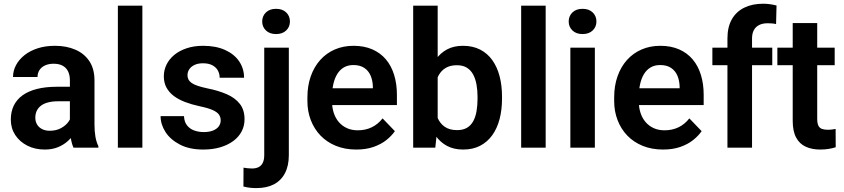

<svg xmlns="http://www.w3.org/2000/svg" viewBox="-20 -780 4456 1014"><path d="M349.1 -112.3V-356Q349.1 -382.8 339.8 -402.3Q330.6 -421.9 311.5 -432.6Q292.5 -443.4 263.2 -443.4Q237.3 -443.4 218 -434.6Q198.7 -425.8 188.5 -409.9Q178.2 -394 178.2 -373.5H48.8Q48.8 -406.2 64.5 -435.8Q80.1 -465.3 109.1 -488.5Q138.2 -511.7 179 -524.9Q219.7 -538.1 270.5 -538.1Q330.6 -538.1 377.7 -517.8Q424.8 -497.6 451.9 -457Q479 -416.5 479 -355V-124.5Q479 -85 484.1 -56.9Q489.3 -28.8 499.5 -8.3V0H368.2Q358.9 -20 354 -51Q349.1 -82 349.1 -112.3ZM367.2 -321.8 368.2 -245.1H286.6Q256.3 -245.1 233.4 -239Q210.4 -232.9 195.8 -221.4Q181.2 -210 173.8 -194.1Q166.5 -178.2 166.5 -158.2Q166.5 -138.7 175.5 -123Q184.6 -107.4 201.9 -98.4Q219.2 -89.4 242.7 -89.4Q276.9 -89.4 302.2 -103.3Q327.6 -117.2 341.8 -137.2Q356 -157.2 356.9 -175.3L394 -119.6Q387.2 -99.6 373.5 -77.1Q359.9 -54.7 338.4 -35.2Q316.9 -15.6 286.6 -2.9Q256.3 9.8 216.3 9.8Q165 9.8 124.5 -10.7Q84 -31.2 60.5 -66.9Q37.1 -102.5 37.1 -147.9Q37.1 -189.9 52.7 -222.2Q68.4 -254.4 99.1 -276.6Q129.9 -298.8 175.5 -310.3Q221.2 -321.8 280.3 -321.8Z M731.9 -750V0H602.5V-750Z M1145.5 -144.5Q1145.5 -161.1 1136.7 -174.3Q1127.9 -187.5 1103.8 -198.5Q1079.6 -209.5 1033.2 -219.2Q992.2 -228 957.5 -241.2Q922.9 -254.4 897.9 -273.2Q873 -292 859.1 -317.6Q845.2 -343.3 845.2 -377Q845.2 -409.7 859.4 -438.7Q873.5 -467.8 900.4 -490Q927.2 -512.2 965.8 -525.1Q1004.4 -538.1 1052.7 -538.1Q1120.1 -538.1 1168.7 -516.1Q1217.3 -494.1 1243.2 -455.8Q1269 -417.5 1269 -369.6H1140.1Q1140.1 -390.6 1130.6 -407.7Q1121.1 -424.8 1101.6 -435.3Q1082 -445.8 1052.2 -445.8Q1025.4 -445.8 1007.1 -437Q988.8 -428.2 979.5 -414.1Q970.2 -399.9 970.2 -382.8Q970.2 -370.1 975.3 -360.1Q980.5 -350.1 992.2 -341.8Q1003.9 -333.5 1024.2 -326.7Q1044.4 -319.8 1074.2 -313.5Q1133.3 -301.8 1177.5 -282.5Q1221.7 -263.2 1246.6 -231.4Q1271.5 -199.7 1271.5 -150.4Q1271.5 -115.2 1256.3 -86.2Q1241.2 -57.1 1212.4 -35.6Q1183.6 -14.2 1143.6 -2.2Q1103.5 9.8 1053.2 9.8Q980.5 9.8 930.2 -16.4Q879.9 -42.5 854 -82.8Q828.1 -123 828.1 -166.5H951.7Q953.1 -135.7 968.3 -117.2Q983.4 -98.6 1006.6 -90.6Q1029.8 -82.5 1055.7 -82.5Q1085 -82.5 1105 -90.6Q1125 -98.6 1135.3 -112.5Q1145.5 -126.5 1145.5 -144.5Z M1375.5 -528.3H1505.4V39.1Q1505.4 95.2 1485.1 134.3Q1464.8 173.3 1426.8 193.4Q1388.7 213.4 1333.5 213.4Q1316.4 213.4 1299.3 211.4Q1282.2 209.5 1265.6 205.1L1266.1 105.5Q1276.9 107.4 1288.1 108.6Q1299.3 109.9 1310.5 109.9Q1331.5 109.9 1345.9 102.5Q1360.4 95.2 1367.9 79.6Q1375.5 64 1375.5 39.1ZM1364.7 -666.5Q1364.7 -695.3 1384.5 -714.4Q1404.3 -733.4 1438 -733.4Q1471.7 -733.4 1491.5 -714.4Q1511.2 -695.3 1511.2 -666.5Q1511.2 -638.2 1491.5 -619.1Q1471.7 -600.1 1438 -600.1Q1404.3 -600.1 1384.5 -619.1Q1364.7 -638.2 1364.7 -666.5Z M1861.8 9.8Q1801.8 9.8 1753.9 -9.8Q1706.1 -29.3 1672.6 -64.2Q1639.2 -99.1 1621.3 -145.8Q1603.5 -192.4 1603.5 -246.1V-265.6Q1603.5 -326.7 1621.1 -376.7Q1638.7 -426.8 1670.9 -462.9Q1703.1 -499 1748 -518.6Q1793 -538.1 1847.2 -538.1Q1903.3 -538.1 1946.3 -519.3Q1989.3 -500.5 2018.1 -466.3Q2046.9 -432.1 2061.5 -384.5Q2076.2 -336.9 2076.2 -279.3V-225.1H1662.1V-314H1949.2V-323.7Q1948.2 -354.5 1937.5 -380.1Q1926.8 -405.8 1904.3 -421.1Q1881.8 -436.5 1846.2 -436.5Q1817.4 -436.5 1796.1 -424.1Q1774.9 -411.6 1761 -388.9Q1747.1 -366.2 1740.2 -335Q1733.4 -303.7 1733.4 -265.6V-246.1Q1733.4 -212.9 1742.4 -184.6Q1751.5 -156.2 1769.3 -135.5Q1787.1 -114.7 1812.3 -103.3Q1837.4 -91.8 1869.6 -91.8Q1910.2 -91.8 1943.1 -107.7Q1976.1 -123.5 2000.5 -154.8L2065.4 -87.4Q2048.8 -63 2020.8 -40.5Q1992.7 -18.1 1953.1 -4.2Q1913.6 9.8 1861.8 9.8Z M2162.1 -750H2291.5V-116.7L2278.8 0H2162.1ZM2631.3 -269.5V-259.3Q2631.3 -200.2 2618.4 -150.9Q2605.5 -101.6 2579.6 -65.7Q2553.7 -29.8 2515.4 -10Q2477.1 9.8 2425.8 9.8Q2377 9.8 2341.1 -9.3Q2305.2 -28.3 2280.8 -63.2Q2256.3 -98.1 2241.7 -145.8Q2227.1 -193.4 2219.7 -250V-277.8Q2227.1 -335 2241.7 -382.3Q2256.3 -429.7 2280.8 -464.8Q2305.2 -500 2340.8 -519Q2376.5 -538.1 2424.8 -538.1Q2476.6 -538.1 2515.4 -518.3Q2554.2 -498.5 2579.8 -462.6Q2605.5 -426.8 2618.4 -377.7Q2631.3 -328.6 2631.3 -269.5ZM2502 -259.3V-269.5Q2502 -303.2 2496.6 -333.3Q2491.2 -363.3 2479 -386.2Q2466.8 -409.2 2445.8 -422.4Q2424.8 -435.5 2393.1 -435.5Q2362.8 -435.5 2341.6 -425.3Q2320.3 -415 2306.4 -397Q2292.5 -378.9 2284.9 -354.5Q2277.3 -330.1 2274.9 -301.8V-225.6Q2278.3 -188 2291 -158Q2303.7 -127.9 2328.9 -110.4Q2354 -92.8 2394 -92.8Q2425.3 -92.8 2446.3 -105.2Q2467.3 -117.7 2479.5 -140.4Q2491.7 -163.1 2496.8 -193.4Q2502 -223.6 2502 -259.3Z M2861.8 -750V0H2732.4V-750Z M3121.6 -528.3V0H2992.2V-528.3ZM2983.4 -666.5Q2983.4 -695.3 3003.2 -714.4Q3022.9 -733.4 3056.6 -733.4Q3090.3 -733.4 3110.1 -714.4Q3129.9 -695.3 3129.9 -666.5Q3129.9 -638.2 3110.1 -619.1Q3090.3 -600.1 3056.6 -600.1Q3022.9 -600.1 3003.2 -619.1Q2983.4 -638.2 2983.4 -666.5Z M3481.9 9.8Q3421.9 9.8 3374 -9.8Q3326.2 -29.3 3292.7 -64.2Q3259.3 -99.1 3241.5 -145.8Q3223.6 -192.4 3223.6 -246.1V-265.6Q3223.6 -326.7 3241.2 -376.7Q3258.8 -426.8 3291 -462.9Q3323.2 -499 3368.2 -518.6Q3413.1 -538.1 3467.3 -538.1Q3523.4 -538.1 3566.4 -519.3Q3609.4 -500.5 3638.2 -466.3Q3667 -432.1 3681.6 -384.5Q3696.3 -336.9 3696.3 -279.3V-225.1H3282.2V-314H3569.3V-323.7Q3568.4 -354.5 3557.6 -380.1Q3546.9 -405.8 3524.4 -421.1Q3502 -436.5 3466.3 -436.5Q3437.5 -436.5 3416.3 -424.1Q3395 -411.6 3381.1 -388.9Q3367.2 -366.2 3360.4 -335Q3353.5 -303.7 3353.5 -265.6V-246.1Q3353.5 -212.9 3362.5 -184.6Q3371.6 -156.2 3389.4 -135.5Q3407.2 -114.7 3432.4 -103.3Q3457.5 -91.8 3489.7 -91.8Q3530.3 -91.8 3563.2 -107.7Q3596.2 -123.5 3620.6 -154.8L3685.5 -87.4Q3668.9 -63 3640.9 -40.5Q3612.8 -18.1 3573.2 -4.2Q3533.7 9.8 3481.9 9.8Z M3951.7 0H3821.8V-577.1Q3821.8 -636.7 3844.7 -677.5Q3867.7 -718.3 3910.2 -739.3Q3952.6 -760.3 4010.3 -760.3Q4029.3 -760.3 4046.6 -757.8Q4064 -755.4 4081.1 -751L4078.6 -652.8Q4069.3 -655.3 4058.3 -656.2Q4047.4 -657.2 4034.2 -657.2Q4007.8 -657.2 3989.3 -647.9Q3970.7 -638.7 3961.2 -620.8Q3951.7 -603 3951.7 -577.1ZM4058.6 -528.3V-435.5H3742.2V-528.3Z M4388.2 -528.3V-435.5H4085.4V-528.3ZM4166.5 -658.2H4295.9V-152.3Q4295.9 -128.9 4302.2 -116.2Q4308.6 -103.5 4321.3 -99.1Q4334 -94.7 4351.6 -94.7Q4364.3 -94.7 4375 -96.2Q4385.7 -97.7 4393.1 -99.1L4393.6 -2.4Q4377.4 2.9 4357.2 6.3Q4336.9 9.8 4311.5 9.8Q4268.1 9.8 4235.4 -5.1Q4202.6 -20 4184.6 -53.5Q4166.5 -86.9 4166.5 -142.1Z"/></svg>

Font: Roboto SemiBold
Style: Regular
Weight: 600
Designer: Christian Robertson
Foundry: Google
Version: Version 3.009; 2024